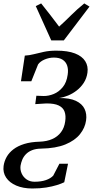

<svg xmlns="http://www.w3.org/2000/svg" viewBox="-52 -844 577 1122"><path d="M137 257.5Q83 257.5 43.2 240.5Q3.5 223.5 -16.2 193.8Q-36 164 -31 126Q-27 97.5 -13 72.8Q1 48 26.5 28.5Q52 9 89.8 -2.8Q127.5 -14.5 179.5 -16Q222 -17.5 253.5 -31.5Q285 -45.5 304.5 -71.5Q324 -97.5 329 -134.5Q334 -167.5 325.5 -191.2Q317 -215 291.2 -227.5Q265.5 -240 218 -239.5L154 -235.5L160.5 -284.5L202.5 -283Q232 -282.5 262 -294.8Q292 -307 314.8 -334.8Q337.5 -362.5 343.5 -407.5Q348 -436.5 341 -459Q334 -481.5 314.8 -494.5Q295.5 -507.5 262.5 -507.5Q235.5 -507.5 209.2 -496.5Q183 -485.5 170.5 -467.5L131 -369H70.5L93 -519Q120 -520.5 146.8 -527.5Q173.5 -534.5 205.2 -541.2Q237 -548 277 -548Q344 -548 386 -531.8Q428 -515.5 446.2 -486.2Q464.5 -457 459 -419Q454.5 -386.5 437.8 -360.5Q421 -334.5 397 -315.8Q373 -297 345.8 -285.8Q318.5 -274.5 292.5 -271Q354.5 -272 391.2 -254.8Q428 -237.5 442.2 -207.5Q456.5 -177.5 451 -140Q445 -97 415.5 -60Q386 -23 330.2 0Q274.5 23 188 24.5Q157 25 135.2 33.8Q113.5 42.5 99.5 57Q85.5 71.5 78.2 89Q71 106.5 68 124.5Q65 148 74.5 169.5Q84 191 103.5 204.5Q123 218 149.5 218Q188.5 218 216 208.5Q243.5 199 259 182.5L295 113H345.5L323.5 221Q307.5 229 280.5 237.5Q253.5 246 217.5 251.8Q181.5 257.5 137 257.5ZM157 -808.5 188.5 -824Q213 -793 240 -758.8Q267 -724.5 293.5 -688.5Q330.5 -722 364.5 -756Q398.5 -790 440.5 -824L471 -805.5L321 -608H247.5Z"/></svg>

Font: Merriweather 72pt Medium
Style: Italic
Weight: 500
Italic angle: -7.8°
Version: Version 2.101